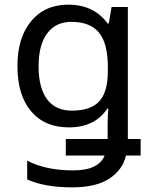

<svg xmlns="http://www.w3.org/2000/svg" viewBox="-20 -566 655 826"><path d="M275 -546Q328 -546 370.5 -526Q413 -506 443 -465H448L460 -536H530V32H585V103H522Q508 164 451 202Q394 240 290 240Q172 240 97 206V125Q176 167 295 167Q351 167 384.5 150.5Q418 134 430 103H263V32H443V-33Q443 -50 444 -69Q445 -88 446 -99H442Q388 -18 276 -18Q172 -18 113.5 -87.5Q55 -157 55 -282Q55 -403 113.5 -474.5Q172 -546 275 -546ZM287 -472Q220 -472 183 -422.5Q146 -373 146 -281Q146 -188 182.5 -139Q219 -90 289 -90Q370 -90 407 -130Q444 -170 444 -261V-277Q444 -379 406 -425.5Q368 -472 287 -472Z"/></svg>

Font: Go Noto Kurrent-Regular
Style: Regular
Weight: 400
Designer: Monotype Design Team
Foundry: Monotype Imaging Inc.
Version: Version 2.012; ttfautohint (v1.8.4.7-5d5b)